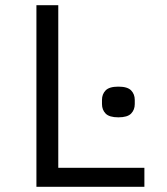

<svg xmlns="http://www.w3.org/2000/svg" viewBox="-20 -718 640 738"><path d="M435 -267Q400 -267 386 -281.5Q372 -296 372 -318V-334Q372 -356 386 -370.5Q400 -385 435 -385Q470 -385 484 -370.5Q498 -356 498 -334V-318Q498 -296 484 -281.5Q470 -267 435 -267ZM120 0V-698H204V-73H535V0Z"/></svg>

Font: PlemolJP35 Console
Style: Regular
Weight: 400
Version: v2.0.3; ttfautohint (v1.8.4.7-5d5b-dirty) -l 6 -r 45 -G 200 